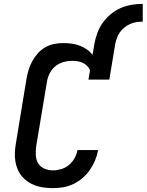

<svg xmlns="http://www.w3.org/2000/svg" viewBox="-20 -966 759 994"><path d="M254 8Q231 8 208 5Q185 2 164.5 -5Q144 -12 126 -24Q108 -36 94 -52.5Q80 -69 71.5 -89Q63 -109 59.5 -131Q56 -153 57 -176Q58 -199 62 -222L117 -557Q121 -580 128 -603.5Q135 -627 147 -649Q159 -671 176 -690Q193 -709 215 -721.5Q237 -734 261 -738.5Q285 -743 308 -743Q330 -743 351.5 -740Q373 -737 393 -729.5Q413 -722 430 -710Q447 -698 459 -682L468 -735Q473 -764 483 -792.5Q493 -821 510.5 -846Q528 -871 552 -891.5Q576 -912 604 -924Q632 -936 661 -941Q690 -946 719 -946V-854Q703 -854 686.5 -851.5Q670 -849 654 -842Q638 -835 624 -823.5Q610 -812 600 -798Q590 -784 584.5 -767.5Q579 -751 576 -735L546 -554H438L446 -602Q441 -615 431.5 -624.5Q422 -634 410 -640Q398 -646 383.5 -648.5Q369 -651 355 -651Q340 -651 324.5 -648.5Q309 -646 294.5 -640Q280 -634 267 -623.5Q254 -613 245 -599.5Q236 -586 230.5 -571.5Q225 -557 223 -542L167 -207Q164 -184 165.5 -161Q167 -138 178 -120Q189 -102 210 -93Q231 -84 254 -84Q275 -84 297 -90.5Q319 -97 337 -112Q355 -127 366 -147Q377 -167 381 -189H488Q483 -162 472.5 -136.5Q462 -111 446 -87.5Q430 -64 408 -45Q386 -26 360 -13.5Q334 -1 307 3.5Q280 8 254 8Z"/></svg>

Font: Iosevka Slab SmBdExObl
Style: Regular
Weight: 600
Width: 7
Italic angle: -9°
Monospace: yes
Designer: Belleve Invis
Foundry: Belleve Invis
Version: Version 11.1.0; ttfautohint (v1.8.3)